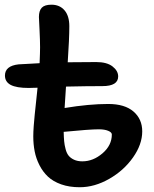

<svg xmlns="http://www.w3.org/2000/svg" viewBox="-20 -828 653 814"><path d="M317.9 -34.2Q273.9 -34.2 239.5 -46.4Q205.1 -58.6 183.3 -79.1Q161.6 -99.6 147.2 -127.9Q132.8 -156.2 127 -186.3Q121.1 -216.3 121.1 -250Q121.1 -268.1 123 -294.4Q125 -320.8 127.2 -342Q129.4 -363.3 133.3 -399.7Q137.2 -436 139.2 -456.1Q130.4 -456.1 117.9 -455.6Q105.5 -455.1 102.1 -455.1Q49.8 -455.1 25.4 -468Q1 -481 1 -507.8Q1 -548.8 59.1 -555.2Q73.7 -556.2 103.8 -557.6Q133.8 -559.1 147.9 -560.1Q149.9 -606 149.9 -627.9Q149.9 -655.8 147.5 -703.9Q145 -752 145 -755.9Q145 -782.7 157.2 -795.4Q169.4 -808.1 198.2 -808.1Q232.9 -808.1 253.4 -784.4Q273.9 -760.7 273.9 -716.8Q273.9 -664.1 267.1 -564Q309.1 -564.9 388.2 -564.9Q433.1 -564.9 457 -546.4Q481 -527.8 481 -503.9Q481 -462.9 414.1 -462.9Q345.7 -462.9 259.8 -460.9Q255.4 -391.6 253.9 -370.1Q357.4 -387.2 439 -387.2Q508.8 -387.2 545.9 -355.2Q583 -323.2 583 -271Q583 -215.8 543.9 -160.4Q504.9 -105 442.9 -69.6Q380.9 -34.2 317.9 -34.2ZM398.9 -279.8Q360.4 -279.8 250 -269Q250.5 -245.1 252 -229.2Q253.4 -213.4 258.1 -195.8Q262.7 -178.2 271 -168Q279.3 -157.7 293.9 -150.9Q308.6 -144 329.1 -144Q375 -144 414.6 -178Q454.1 -211.9 454.1 -257.8Q454.1 -267.1 438.7 -273.4Q423.3 -279.8 398.9 -279.8Z"/></svg>

Font: Shantell Sans Bouncy
Style: Regular
Weight: 600
Designer: Stephen Nixon, Anya Danilova, Shantell Martin
Foundry: Arrow Type
Version: Version 1.006;[9816181b4]